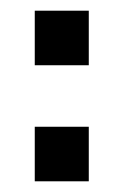

<svg xmlns="http://www.w3.org/2000/svg" viewBox="-20 -416 231 359"><path d="M45 -396H146V-294H45ZM45 -179H146V-77H45Z"/></svg>

Font: Gulax
Style: Regular
Weight: 400
Designer: Morgan Gilbert
Foundry: VTF
Version: Version 1.001;hotconv 1.0.109;makeotfexe 2.5.65596